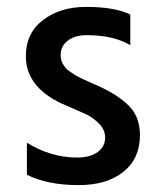

<svg xmlns="http://www.w3.org/2000/svg" viewBox="-20 -532 459 557"><path d="M386 -140Q386 -72 338 -33.5Q290 5 208 5Q118 5 58 -25V-118Q128 -75 203 -75Q242 -75 263.5 -91Q285 -107 285 -133Q285 -155 268 -172.5Q251 -190 233.5 -198.5Q216 -207 174 -225Q55 -274 55 -369Q55 -436 105 -474Q155 -512 230 -512Q312 -512 358 -490V-401Q309 -430 232 -430Q197 -430 176.5 -414Q156 -398 156 -372Q156 -365 157.5 -358.5Q159 -352 163 -345.5Q167 -339 170.5 -334.5Q174 -330 182 -325Q190 -320 194.5 -316.5Q199 -313 209.5 -308Q220 -303 225 -300.5Q230 -298 242.5 -292.5Q255 -287 260 -285Q319 -259 352.5 -226.5Q386 -194 386 -140Z"/></svg>

Font: Hind Madurai Medium
Style: Regular
Weight: 500
Designer: Jyotish Sonowal
Foundry: Indian Type Foundry
Version: Version 1.001;PS 1.0;hotconv 1.0.86;makeotf.lib2.5.63406; tt